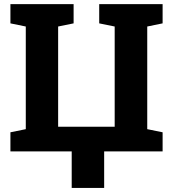

<svg xmlns="http://www.w3.org/2000/svg" viewBox="-20 -731 826 927"><path d="M326.2 176.3V0H30.3V-92.3L104.5 -107.4V-603L30.3 -618.2V-710.9H335.4V-618.2L260.7 -603V-119.1H533.7V-603L459 -618.2V-710.9H765.1V-618.2L690.9 -603V-107.4L765.1 -92.3V0H482.9V176.3Z"/></svg>

Font: Roboto Slab ExtraBold
Style: Regular
Weight: 800
Designer: Google
Version: Version 2.001; ttfautohint (v1.8.3)